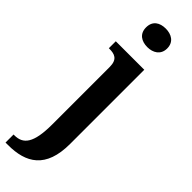

<svg xmlns="http://www.w3.org/2000/svg" viewBox="-353 -761 996 996"><g transform="rotate(45 145.5 -263.0)"><path d="M154 -630C195 -630 232 -651 232 -698C232 -746 195 -766 154 -766C111 -766 77 -746 77 -698C77 -651 111 -630 154 -630ZM-16 240H2C133 240 226 187 226 8V-536H17V-485H21C59 -485 89 -476 89 -419V2C89 140 54 181 -10 181H-16Z"/></g></svg>

Font: Noto Serif Condensed
Style: Bold
Weight: 700
Width: 3
Designer: Monotype Design Team
Foundry: Monotype Imaging Inc.
Version: Version 2.015